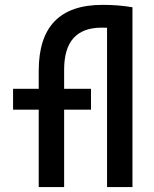

<svg xmlns="http://www.w3.org/2000/svg" viewBox="-20 -762 626 782"><path d="M137.7 0H241.2V-315.4H350.6V-400.4H241.2V-478.5C241.2 -592.8 292 -649.4 394.5 -649.4C401.9 -649.4 408.7 -649.4 416 -648.9V0H519.5V-732.4C478.5 -739.3 441.9 -742.2 397.5 -742.2C223.6 -742.2 137.7 -653.3 137.7 -473.6V-400.4H33.2V-315.4H137.7Z"/></svg>

Font: Cascadia Code PL
Style: Regular
Weight: 400
Monospace: yes
Designer: Aaron Bell
Foundry: Saja Typeworks
Version: Version 2404.023